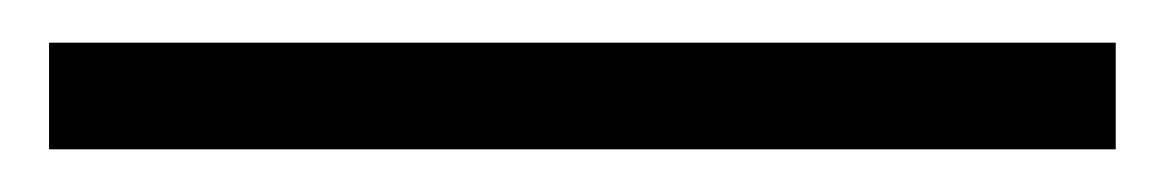

<svg xmlns="http://www.w3.org/2000/svg" viewBox="-20 55 543 90"><path d="M3 125V75H503V125Z"/></svg>

Font: Junicode
Style: Italic
Weight: 400
Italic angle: -11°
Designer: Peter S. Baker
Version: Version 2.100; ttfautohint (v1.8.4)